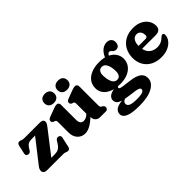

<svg xmlns="http://www.w3.org/2000/svg" viewBox="-16 -1404 2367 2367"><g transform="rotate(-45 1167.5 -221.0)"><path d="M469.2 -368.8 204.8 -27.7 185.6 -71.4H284.7Q317.8 -71.4 340.2 -76.3Q362.6 -81.3 380.7 -96.4Q398.8 -111.6 418.6 -142L437.5 -172.5Q446.6 -186.9 458.6 -192.5Q470.7 -198.1 484.1 -194.9Q500.8 -190.9 508.2 -179.4Q515.6 -167.9 512 -152.5L483.2 -20.9Q479.2 -3.1 470 6.1Q460.9 15.2 444.6 15.2Q428.2 15.2 414.2 7.6Q400.3 0 369.7 0H99.9Q63.9 0 48.3 -13.5Q32.7 -27 32.7 -47.2Q32.7 -62.7 38.8 -77Q44.8 -91.3 57.3 -107.6L323.9 -448.9L346 -406.8H240.1Q212.7 -406.8 193.9 -402.7Q175.1 -398.6 160.4 -386.9Q145.8 -375.2 130.6 -352.2L113.1 -323.8Q104.1 -309.7 92 -304.2Q80 -298.6 66.5 -301.4Q49.9 -305.4 42.7 -316.9Q35.4 -328.4 38.6 -343.8L63.8 -457.3Q68 -476.4 77.3 -484.9Q86.5 -493.4 102.6 -493.4Q119 -493.4 133.1 -485.8Q147.2 -478.2 177.3 -478.2H446.2Q474.7 -478.2 489 -467.6Q503.3 -457 503.3 -435.9Q503.3 -421.7 495.4 -407Q487.6 -392.3 469.2 -368.8Z M936.6 -79V-104.6L928.6 -107.7V-321.4Q928.6 -341.8 923.2 -349.6Q917.7 -357.4 908.4 -361.4L893.4 -364.6Q883.1 -370.2 876.6 -377.7Q870.2 -385.2 870.2 -397.4Q870.2 -411.2 878.6 -420.8Q887.1 -430.4 905.4 -437.2L1001.2 -473.2Q1023.1 -481.7 1038 -485.9Q1052.9 -490.2 1068.6 -490.2Q1085.6 -490.2 1095.4 -479Q1105.2 -467.8 1105.2 -450.2V-125.8Q1105.2 -102.9 1109.7 -93.8Q1114.3 -84.7 1122.2 -79.8L1132.8 -74.8Q1144.3 -68 1150.4 -59Q1156.6 -50 1156.6 -36.8Q1156.6 -19.7 1145.7 -9.8Q1134.9 0 1115.6 0H1015.8Q983.1 0 959.8 -22.2Q936.6 -44.5 936.6 -79ZM609 -141.6V-321.4Q609 -341.8 603.6 -349.6Q598.1 -357.4 588.8 -361.4L573.8 -364.6Q563.5 -370.2 557.1 -377.7Q550.6 -385.2 550.6 -397.4Q550.6 -411.2 559.1 -420.8Q567.5 -430.4 585.8 -437.2L681.6 -473.2Q703.5 -481.7 718.4 -485.9Q733.3 -490.2 749 -490.2Q766 -490.2 775.8 -479Q785.6 -467.8 785.6 -450.2V-184.4Q785.6 -147.8 801.3 -128.8Q817 -109.8 844.4 -109.8Q862.9 -109.8 882.4 -117.6Q902 -125.5 923.2 -144.6L942.2 -162.2L976 -123.4L951.6 -100.4Q887.5 -39.6 839.3 -13Q791 13.6 749.2 13.6Q687 13.6 648 -29.4Q609 -72.5 609 -141.6ZM740.1 -526.6Q700.2 -526.6 676.8 -547.8Q653.4 -568.9 653.4 -606.5Q653.4 -644.1 676.8 -665.4Q700.2 -686.7 740.1 -686.7Q780.4 -686.7 803.3 -665.4Q826.3 -644.1 826.3 -606.5Q826.3 -569.3 803.3 -548Q780.4 -526.6 740.1 -526.6ZM969.2 -526.6Q929.3 -526.6 905.9 -547.8Q882.5 -568.9 882.5 -606.5Q882.5 -644.1 905.9 -665.4Q929.3 -686.7 969.2 -686.7Q1010.3 -686.7 1033.4 -665.4Q1056.6 -644.1 1056.6 -606.5Q1056.6 -569.3 1033.4 -548Q1010.3 -526.6 969.2 -526.6Z M1571.8 -60.2Q1515.8 -66.5 1485.6 -71.1Q1455.4 -75.7 1443.9 -81.4Q1432.5 -87.1 1432.5 -96.6Q1432.5 -103.3 1437.9 -108.8Q1443.4 -114.3 1454.1 -120.8L1443.9 -129.6Q1379.2 -127.7 1342.4 -114Q1305.6 -100.3 1290.6 -80Q1275.5 -59.7 1275.5 -37.6Q1275.5 -11.2 1290.1 9Q1304.6 29.2 1346.1 43.5Q1387.5 57.9 1467.4 67.2Q1527 73.7 1561.3 79.9Q1595.6 86.2 1609.9 94.8Q1624.2 103.5 1624.2 117.5Q1624.2 131.6 1612.9 142.3Q1601.7 152.9 1574.2 158.6Q1546.8 164.2 1498 164.2Q1414.1 164.2 1384.2 148Q1354.3 131.7 1354.3 105.1Q1354.3 88.9 1366.3 74.3Q1378.3 59.8 1398.8 56L1391.2 43.8Q1293.9 47.2 1254.1 73.3Q1214.3 99.4 1214.3 145.4Q1214.3 176 1240.1 198.3Q1265.8 220.7 1319.8 232.8Q1373.7 245 1458.3 245Q1615.2 245 1696.6 197.6Q1778 150.2 1778 77.2Q1778 36.1 1756.9 8.4Q1735.9 -19.3 1690.4 -35.9Q1645 -52.5 1571.8 -60.2ZM1562.7 -436.8 1613.6 -428.7Q1627.9 -459.4 1639.8 -475.3Q1651.7 -491.2 1668.2 -491.2Q1679.6 -491.2 1686.7 -484.6Q1693.8 -478.1 1700.8 -469.7Q1707.9 -461.3 1719 -454.7Q1730.2 -448.2 1749.2 -448.2Q1777.7 -448.2 1793.3 -468.2Q1808.9 -488.3 1808.9 -521.2Q1808.9 -557.4 1785.8 -577.1Q1762.8 -596.8 1729.5 -596.8Q1684.4 -596.8 1646.1 -567.7Q1607.9 -538.7 1581.9 -478.6ZM1735 -305.1Q1735 -355.4 1706.6 -397.2Q1678.2 -439.1 1623.7 -464.2Q1569.3 -489.4 1490.8 -489.4Q1409.5 -489.4 1350.6 -465.1Q1291.8 -440.9 1260.1 -396.9Q1228.4 -352.9 1228.4 -292.9Q1228.4 -240.5 1258.8 -199.7Q1289.2 -159 1347.1 -135.8Q1405 -112.6 1487.5 -112.6Q1561.3 -112.6 1616.8 -136.5Q1672.4 -160.5 1703.7 -203.8Q1735 -247.2 1735 -305.1ZM1470.4 -425.6Q1511.5 -425.6 1533.8 -382.6Q1556.1 -339.6 1557.7 -271Q1558.9 -225.6 1542.8 -200.9Q1526.7 -176.3 1492.3 -176.3Q1467 -176.3 1447.8 -195.3Q1428.7 -214.3 1418 -250.1Q1407.3 -286 1405.7 -336.4Q1404.9 -362.6 1411.8 -382.5Q1418.7 -402.5 1433.3 -414.1Q1448 -425.6 1470.4 -425.6Z M2304.9 -307.6Q2304.9 -270.2 2282.6 -250.2Q2260.3 -230.2 2219.7 -230.2H1927.9V-286H2096.3Q2129.5 -286 2129.5 -317.8Q2129.5 -361.8 2108.9 -384.2Q2088.3 -406.6 2059.1 -406.6Q2035.5 -406.6 2016.2 -393.3Q1996.9 -380 1985.7 -353.3Q1974.5 -326.6 1974.5 -285.8Q1974.5 -198 2016.6 -153.9Q2058.8 -109.9 2128.1 -109.9Q2165.6 -109.9 2196.9 -124.3Q2228.3 -138.7 2249.7 -161.5Q2261.6 -171.9 2268.5 -176Q2275.5 -180.1 2282.5 -179.3Q2290.9 -178.9 2297.5 -172.4Q2304.1 -166 2304.1 -150.9Q2303.6 -108.3 2275.5 -70.8Q2247.4 -33.4 2196.8 -10Q2146.3 13.3 2077.6 13.3Q1998.4 13.3 1939.8 -17.6Q1881.2 -48.4 1849.2 -103.7Q1817.1 -159 1817.1 -231.6Q1817.1 -306.5 1848.4 -365.1Q1879.6 -423.7 1939.3 -457.5Q1998.9 -491.4 2083.9 -491.4Q2151.9 -491.4 2201.5 -466.6Q2251.1 -441.9 2278 -400.2Q2304.9 -358.6 2304.9 -307.6Z"/></g></svg>

Font: Fraunces SuperSoft
Style: Regular
Weight: 900
Version: Version 1.000;[b76b70a41]